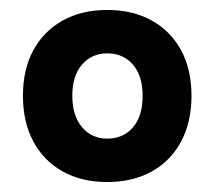

<svg xmlns="http://www.w3.org/2000/svg" viewBox="-20 -736 431 385"><path d="M195 -371Q144 -371 106 -392Q68 -413 47 -452Q26 -491 26 -544Q26 -597 47 -635.5Q68 -674 106 -695Q144 -716 195 -716Q246 -716 284 -695Q322 -674 343 -635.5Q364 -597 364 -544Q364 -491 343 -452Q322 -413 284 -392Q246 -371 195 -371ZM195 -458Q227 -458 246.5 -480.5Q266 -503 266 -544Q266 -584 246.5 -606.5Q227 -629 195 -629Q164 -629 144.5 -606.5Q125 -584 125 -544Q125 -504 144.5 -481Q164 -458 195 -458Z"/></svg>

Font: Nunito Sans 6pt ExtraBold
Style: Regular
Weight: 800
Version: Version 3.101;gftools[0.9.27]